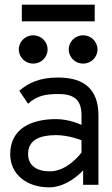

<svg xmlns="http://www.w3.org/2000/svg" viewBox="-20 -796 481 827"><path d="M388 -776H74V-704H388ZM276 -583C276 -549 304 -522 338 -522C372 -522 400 -549 400 -583C400 -617 372 -644 338 -644C304 -644 276 -617 276 -583ZM61 -583C61 -549 89 -522 123 -522C157 -522 185 -549 185 -583C185 -617 157 -644 123 -644C89 -644 61 -617 61 -583ZM63 -405 101 -349C137 -382 172 -391 231 -391C300 -391 331 -366 331 -299V-258C331 -258 279 -283 222 -283C113 -283 24 -241 24 -132C24 -45 95 11 192 11C273 11 338 -62 338 -62V0H404V-299C404 -410 344 -462 231 -462C151 -462 104 -440 63 -405ZM195 -58C140 -58 101 -81 101 -133C101 -197 158 -214 222 -214C276 -214 331 -192 331 -192V-139C331 -139 273 -58 195 -58Z"/></svg>

Font: Charger
Style: Regular
Weight: 400
Designer: Jasper
Foundry: Cannot Into Space Fonts
Version: Version 0.98